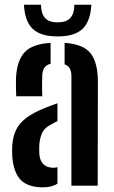

<svg xmlns="http://www.w3.org/2000/svg" viewBox="-20 -790 485 817"><path d="M32.2 -124.1Q31.7 -134.7 31.6 -147.6Q31.5 -160.5 32 -170.8Q34.9 -209.2 48.7 -237.7Q62.5 -266.2 92.3 -288.7Q122.1 -311.2 173 -331.3Q185.9 -336.5 198.7 -341.3Q211.4 -346 224.4 -350.6V-274.6Q218.7 -272.1 212.6 -268.7Q206.6 -265.2 199.8 -261.5Q167.9 -246 158 -221.6Q148.2 -197.1 147.1 -170.3Q146.8 -157.2 146.9 -149.9Q147 -142.6 147.5 -132.3Q150 -105.5 165.1 -90.9Q180.3 -76.2 207.1 -76.2Q217.3 -76.2 224.4 -78.6V-8.7Q201.4 7.1 163 7.1Q100.1 7.1 69 -23.5Q37.9 -54.2 32.2 -124.1ZM49.1 -380.4Q48.2 -393.9 47.9 -415.5Q47.6 -437.1 48.1 -457.3Q51.2 -529.7 83.3 -566.1Q115.5 -602.4 195.3 -607.7V-518.7Q179.2 -514.7 170.1 -503.3Q161 -491.9 160 -471.1Q159.2 -461 159 -441.8Q158.7 -422.5 159.1 -404.6Q159.5 -386.6 160 -380.4ZM283.9 0V-464.7Q283.9 -485.5 277.1 -498.2Q270.3 -510.8 254.9 -516.1V-607.7Q335.6 -602.1 366.2 -562.3Q396.8 -522.4 396.5 -440.2L395.7 0ZM225.5 -635Q153.1 -635 119.3 -667.1Q85.5 -699.2 81.9 -769.9H154.5Q155 -732.6 171.3 -713.8Q187.7 -694.9 225.5 -694.9Q262.3 -694.9 279.2 -713.5Q296.2 -732 296.4 -769.9H368.8Q364.9 -699.2 331.3 -667.1Q297.6 -635 225.5 -635Z"/></svg>

Font: Big Shoulders Stencil Text Thin
Style: Regular
Weight: 100
Designer: Patric King
Foundry: XO Type Co
Version: Version 2.001